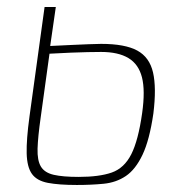

<svg xmlns="http://www.w3.org/2000/svg" viewBox="-20 -525 507 547"><path d="M199 2Q148 2 116.5 -4Q85 -10 71 -29.5Q57 -49 56 -88Q55 -127 64 -193L107 -505H139L123 -394Q126 -394 144 -395Q162 -396 185.5 -397Q209 -398 232 -399Q255 -400 268 -400Q336 -400 371 -381Q406 -362 416 -318.5Q426 -275 417 -202Q406 -126 386 -84Q366 -42 338.5 -23.5Q311 -5 275.5 -1.5Q240 2 199 2ZM204 -21Q263 -21 298.5 -33.5Q334 -46 354 -85.5Q374 -125 385 -203Q394 -267 384.5 -304.5Q375 -342 346 -359.5Q317 -377 268 -377Q253 -377 229.5 -376.5Q206 -376 182 -375Q158 -374 141.5 -373Q125 -372 121 -372L96 -191Q88 -135 87 -101.5Q86 -68 96.5 -50.5Q107 -33 133 -27Q159 -21 204 -21Z"/></svg>

Font: Genos ExtraLight
Style: Italic
Weight: 250
Italic angle: -8°
Designer: Robert E. Leuschke
Foundry: Robert E. Leuschke
Version: Version 1.010